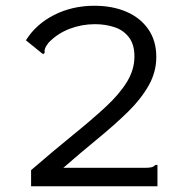

<svg xmlns="http://www.w3.org/2000/svg" viewBox="-20 -647 640 667"><path d="M88 -56Q168 -125 234 -178.5Q300 -232 347.5 -276Q395 -320 421 -362.5Q447 -405 447 -451Q447 -493 427.5 -518Q408 -543 376.5 -553Q345 -563 310 -563Q264 -563 222 -547Q180 -531 149 -499Q139 -486 136.5 -479Q134 -472 135 -463L130 -459L123 -464L70 -507Q105 -563 168 -595Q231 -627 308 -627Q371 -627 419.5 -606Q468 -585 495.5 -545Q523 -505 523 -449Q523 -397 496.5 -350Q470 -303 424 -258Q378 -213 320 -165.5Q262 -118 200 -64H483Q499 -64 506.5 -66Q514 -68 520 -74H527V0H88Z"/></svg>

Font: Inconsolata Expanded
Style: Regular
Weight: 400
Width: 7
Monospace: yes
Designer: Raph Levien, Cyreal, Brenton Simpson
Foundry: Raph Levien, Cyreal, Google
Version: Version 3.000; ttfautohint (v1.8.2.53-6de2)